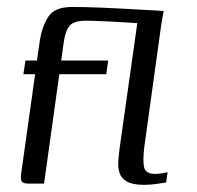

<svg xmlns="http://www.w3.org/2000/svg" viewBox="-20 -525 564 549"><path d="M52.9 -352H85.7L94.2 -410.9Q100.2 -449 117.7 -476.5Q135.2 -504 181.6 -505Q195.9 -505.3 219.3 -504.8Q242.6 -504.3 270.9 -503.1Q299.2 -502 327.6 -500.4Q356.1 -498.7 381.4 -497.4Q406.7 -496 424.1 -495.1Q441.4 -494.2 445.6 -493.7L426.4 -455.5Q424.2 -456 410.4 -456.8Q396.6 -457.5 376 -458.6Q355.4 -459.8 332.4 -461.3Q309.3 -462.8 287.6 -463.8Q265.9 -464.8 249.3 -465.3Q232.6 -465.8 225.9 -465.8Q190.5 -465.8 178.5 -450.6Q166.4 -435.4 162.2 -403.6L155 -352H289.3L283.9 -312.8H149.6L106 0H61.9Q46.6 0 42.5 -5.8Q38.5 -11.7 40.3 -27.1L80.4 -312.8H46.8ZM372.8 -460.3Q374.9 -472.7 377.4 -480.2Q380 -487.6 386.4 -490.7Q392.9 -493.7 405.4 -493.7H448.2Q447.9 -492.9 446.9 -488.3Q445.9 -483.7 444.9 -476.9Q443.8 -470.1 442.6 -463.1Q441.3 -456.2 440.6 -451L392.7 -105.3Q387.7 -65.3 392.1 -46.5Q396.4 -27.7 424.7 -27.7Q430.5 -27.7 443.1 -29.5Q455.7 -31.3 459.2 -33L455.1 -3.3Q449.3 -2.3 429.8 0.6Q410.3 3.5 392.7 3.5Q359.7 3.5 343.4 -5.6Q327.1 -14.8 321.9 -30.4Q316.7 -45.9 318.3 -65.8Q319.9 -85.7 322.9 -107.5Z"/></svg>

Font: Genos Thin
Style: Italic
Weight: 100
Italic angle: -8°
Designer: Robert E. Leuschke
Foundry: Robert E. Leuschke
Version: Version 1.010